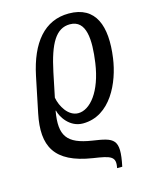

<svg xmlns="http://www.w3.org/2000/svg" viewBox="-118 -619 713 931"><g transform="rotate(-15 238.5 -153.5)"><path d="M319 -546C197 -546 121 -453 88 -295L51 -116C19 40 63 133 252 162C339 175 364 182 352 239H378C407 102 376 95 270 79C147 60 115 15 136 -107H138C145 -75 182 -13 249 -13C388 -13 455 -165 471 -281C493 -438 455 -546 319 -546ZM311 -494C394 -494 398 -394 382 -281C362 -141 299 -67 240 -67C190 -67 157 -124 149 -169L174 -290C203 -428 241 -494 311 -494Z"/></g></svg>

Font: Noto Serif ExtraCondensed
Style: Italic
Weight: 400
Width: 2
Italic angle: -12°
Designer: Monotype Design Team
Foundry: Monotype Imaging Inc.
Version: Version 2.014